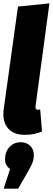

<svg xmlns="http://www.w3.org/2000/svg" viewBox="-21 -783 314 1142"><path d="M191 -156Q190 -152 190 -146Q190 -130 205 -130Q210 -130 218 -132L229 -1Q182 19 128 19Q65 19 32 -14Q-1 -47 -1 -106Q-1 -122 2 -140L86 -744L273 -763ZM180 139Q180 164 172 185Q164 206 143 242L87 339H1L39 222Q9 201 9 165Q9 120 35.5 91.5Q62 63 102 63Q137 63 158.5 84Q180 105 180 139Z"/></svg>

Font: Fira Sans Extra Condensed Black
Style: Italic
Weight: 900
Width: 3
Italic angle: -8°
Designer: Carrois Corporate & Edenspiekermann AG
Foundry: Carrois Corporate GbR & Edenspiekermann AG
Version: Version 4.203